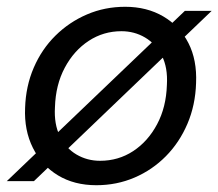

<svg xmlns="http://www.w3.org/2000/svg" viewBox="-24 -534 644 566"><path d="M-4 0 521 -502H600L76 0ZM260 12Q195 12 147 -17Q99 -46 73 -98Q47 -150 50 -216Q52 -280 75.5 -334.5Q99 -389 139.5 -429Q180 -469 232.5 -491.5Q285 -514 345 -514Q409 -514 457.5 -485.5Q506 -457 531.5 -407Q557 -357 554 -289Q552 -224 528.5 -169Q505 -114 465 -73.5Q425 -33 372.5 -10.5Q320 12 260 12ZM271 -60Q325 -60 368.5 -88.5Q412 -117 439 -167.5Q466 -218 468 -284Q471 -335 453 -370Q435 -405 403.5 -423.5Q372 -442 334 -442Q281 -442 237.5 -413.5Q194 -385 167 -334.5Q140 -284 138 -218Q135 -168 152.5 -132.5Q170 -97 201.5 -78.5Q233 -60 271 -60Z"/></svg>

Font: DM Sans 16pt
Style: Italic
Weight: 400
Italic angle: -10°
Version: Version 4.004;gftools[0.9.30]